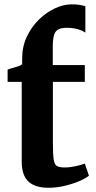

<svg xmlns="http://www.w3.org/2000/svg" viewBox="-20 -855 442 884"><path d="M203 9.5Q141.5 9.5 110.8 -19.2Q80 -48 80 -112V-478H15V-534.5Q26.5 -539 39.8 -542.5Q53 -546 64.5 -550Q76 -554 82 -559.5Q82 -566 82 -572.8Q82 -579.5 82 -585.5Q82 -640.5 103.5 -686Q125 -731.5 159 -764.8Q193 -798 232.8 -816.5Q272.5 -835 309 -835Q336 -835 351.2 -831.8Q366.5 -828.5 373 -826V-704.5Q360 -714.5 337.5 -720.8Q315 -727 287.5 -727Q264 -727 249.8 -720.2Q235.5 -713.5 229.2 -694.8Q223 -676 223 -640V-555.5H370.5V-478H223.5V-198Q223.5 -145 227.2 -120.8Q231 -96.5 242.8 -90.2Q254.5 -84 277 -84Q302 -84 328.2 -89.8Q354.5 -95.5 370.5 -102L389.5 -46Q372.5 -32.5 342.5 -20Q312.5 -7.5 276 1Q239.5 9.5 203 9.5Z"/></svg>

Font: Merriweather Light 18pt
Style: Bold
Weight: 700
Version: Version 2.100